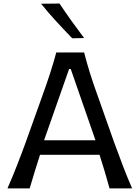

<svg xmlns="http://www.w3.org/2000/svg" viewBox="-20 -1048 778 1068"><path d="M21.5 0Q48.3 -61 74.7 -128.4Q101.1 -195.8 123 -256.3L215.8 -515.6Q241.2 -585.9 259.5 -642.6Q277.8 -699.2 293 -756.3H447.8Q462.9 -697.8 480.5 -641.4Q498 -585 523.4 -515.1L615.2 -255.4Q637.7 -193.4 663.1 -127Q688.5 -60.5 714.8 0H589.4Q577.1 -45.4 562.7 -93.3Q548.3 -141.1 533.7 -187H202.6Q187.5 -140.6 172.9 -92.8Q158.2 -44.9 145 0ZM511.2 -267.6 373.5 -664.1H364.3L225.1 -267.6ZM381.8 -835Q335.9 -882.3 292 -930.2Q248 -978 208.5 -1027.3L311 -1028.3Q342.8 -980.5 377.2 -932.4Q411.6 -884.3 447.8 -836.4Z"/></svg>

Font: Pinar DS1 Medium
Style: Regular
Weight: 500
Designer: Amin Abedi
Version: Version 3.000